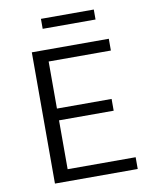

<svg xmlns="http://www.w3.org/2000/svg" viewBox="-89 -881 761 948"><g transform="rotate(-10 291.0 -406.5)"><path d="M447 -813V-763H182V-813ZM183 -59H524V0H109V-658H495V-599H183V-363H457V-304H183Z"/></g></svg>

Font: EauTestSC
Style: Regular
Weight: 400
Designer: Christian Thalmann (Catharsis Fonts)
Version: Version 0.001;PS 000.001;hotconv 1.0.88;makeotf.lib2.5.64775